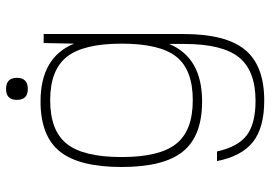

<svg xmlns="http://www.w3.org/2000/svg" viewBox="-146 -514 871 618"><g transform="rotate(-90 289.0 -205.5)"><path d="M456 -96Q412 10 271 10Q160 10 110 -51.5Q60 -113 60 -249Q60 -386 110 -448Q160 -510 271 -510Q413 -510 457 -402L459 -500H488V-50Q488 87 437 148.5Q386 210 274 210Q187 210 141 174Q95 138 79 58H110Q125 126 162.5 154Q200 182 273 182Q370 182 413 128.5Q456 75 456 -47ZM275 -479Q177 -479 134.5 -425.5Q92 -372 92 -249Q92 -127 134.5 -73.5Q177 -20 275 -20Q373 -20 415 -73Q457 -126 457 -249Q457 -372 414.5 -425.5Q372 -479 275 -479ZM311 -621Q347 -621 347 -586Q347 -551 311 -551Q276 -551 276 -586Q276 -621 311 -621Z"/></g></svg>

Font: Fivo Sans Thin
Style: Regular
Weight: 250
Foundry: Alexander Slobzheninov
Version: 1.0